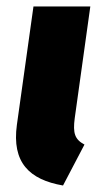

<svg xmlns="http://www.w3.org/2000/svg" viewBox="-20 -553 308 591"><path d="M258 -533H83L32 -169C16 -53 70 0 174 18L240 -108C210 -124 204 -143 210 -189Z"/></svg>

Font: Fira Sans ExtraBold
Style: Italic
Weight: 800
Italic angle: -8°
Designer: bBox Type GmbH & Carrois Corporate GbR & Edenspiekermann AG
Foundry: bBox Type GmbH & Carrois Corporate GbR & Edenspiekermann AG
Version: Version 4.301;PS 004.301;hotconv 1.0.88;makeotf.lib2.5.64775